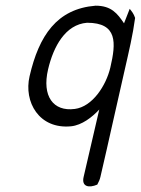

<svg xmlns="http://www.w3.org/2000/svg" viewBox="-20 -472 495 675"><path d="M84 -204C63 -114 117 -17 230 -28C268 -32 304 -60 329 -87L274 150C266 184 292 190 322 177C327 168 331 159 333 150C365 13 386 -86 417 -220C434 -295 447 -349 455 -409C450 -424 444 -431 436 -441L416 -390C393 -424 372 -452 316 -452C180 -441 117 -347 84 -204ZM149 -228C168 -309 210 -386 286 -392C394 -392 388 -321 368 -235C353 -171 305 -97 243 -89C167 -79 127 -134 149 -228Z"/></svg>

Font: Comica
Style: RgIta
Weight: 400
Designer: Jasper
Foundry: KineticPlasma Fonts/Cannot Into Space Fonts
Version: Version 0.89